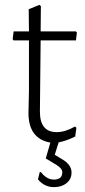

<svg xmlns="http://www.w3.org/2000/svg" viewBox="-20 -583 349 789"><path d="M36 -417 32 -422 36 -454H99L98 -545L142 -563L148 -558L147 -454H292L296 -449L292 -417H147L144 -124Q144 -40 213 -40Q248 -40 288 -63L294 -58L289 -22Q253 -4 221 2L205 53L238 73Q274 95 274 126Q274 153 253.5 169.5Q233 186 202 186Q162 186 136 154L143 125L148 124Q172 155 201 155Q236 155 236 125Q236 110 214 96L168 68L187 3Q97 -13 97 -119L99 -209V-417Z"/></svg>

Font: Alegreya Sans SC Light
Style: Regular
Weight: 300
Designer: Juan Pablo del Peral
Foundry: Huerta Tipografica
Version: Version 2.007